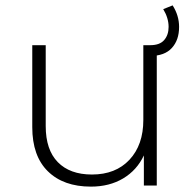

<svg xmlns="http://www.w3.org/2000/svg" viewBox="-20 -690 712 714"><path d="M563 -522H513V-244C513 -182 495.8 -132.7 461.5 -96C427.2 -59.3 380.7 -41 322 -41C267.3 -41 225 -56.3 195 -87C165 -117.7 150 -162.3 150 -221V-522H100V-217C100 -145.7 119.3 -91 158 -53C196.7 -15 250 4 318 4C364 4 404 -6.2 438 -26.5C472 -46.8 497.7 -75.3 515 -112V0H563ZM526 -522V-482H539C574.3 -482 601 -491.8 619 -511.5C637 -531.2 646 -557.3 646 -590C646 -618 638 -644.7 622 -670L587 -656C600.3 -634 607 -612 607 -590C607 -570 601.5 -553.7 590.5 -541C579.5 -528.3 562.3 -522 539 -522Z"/></svg>

Font: Montserrat Custom ExtraLight
Style: Regular
Weight: 300
Designer: Julieta Ulanovsky
Foundry: Julieta Ulanovsky
Version: Version 7.200